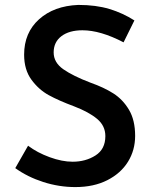

<svg xmlns="http://www.w3.org/2000/svg" viewBox="-20 -752 622 780"><path d="M315 -629Q261 -629 229.5 -605Q198 -581 198 -539Q198 -498 237.5 -470.5Q277 -443 348 -416Q402 -397 440.5 -372.5Q479 -348 504 -306Q529 -264 529 -200Q529 -142 500 -95Q471 -48 416 -20Q361 8 286 8Q220 8 156 -12.5Q92 -33 42 -69L94 -160Q131 -132 181.5 -113.5Q232 -95 275 -95Q328 -95 368 -120.5Q408 -146 408 -199Q408 -241 374.5 -269Q341 -297 281 -320Q219 -343 178 -365.5Q137 -388 107.5 -428.5Q78 -469 78 -530Q78 -619 138.5 -673.5Q199 -728 298 -732Q370 -732 424.5 -715.5Q479 -699 526 -669L482 -580Q388 -629 315 -629Z"/></svg>

Font: Josefin Sans SemiBold
Style: Regular
Weight: 600
Designer: Santiago Orozco
Foundry: Typemade
Version: Version 2.000